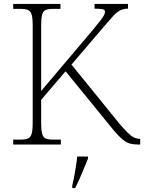

<svg xmlns="http://www.w3.org/2000/svg" viewBox="-20 -734 732 975"><path d="M47 0V-25H84Q108 -25 121.5 -30.5Q135 -36 140.5 -54Q146 -72 146 -108V-606Q146 -643 140.5 -660.5Q135 -678 121.5 -683.5Q108 -689 84 -689H47V-714H287V-689H251Q226 -689 212.5 -683.5Q199 -678 194 -660Q189 -642 189 -605V-272L454 -585Q478 -614 490.5 -630.5Q503 -647 508 -656.5Q513 -666 513 -674Q513 -685 500 -687.5Q487 -690 460 -690V-714H630V-690Q605 -690 587 -679.5Q569 -669 551.5 -649Q534 -629 507 -598L343 -406L584 -109Q610 -78 628 -60.5Q646 -43 660.5 -36Q675 -29 690 -29H692V0H684Q661 0 644 -4Q627 -8 611.5 -19Q596 -30 577.5 -49.5Q559 -69 534 -101L313 -372L189 -227V-109Q189 -73 194 -54.5Q199 -36 212.5 -30.5Q226 -25 251 -25H289V0ZM347 208Q353 184 357.5 158.5Q362 133 366 108Q370 83 372 61H427V71Q418 92 407 119.5Q396 147 384 174Q372 201 362 221H347Z"/></svg>

Font: Noto Serif Gujarati ExtraLight
Style: Regular
Weight: 250
Version: Version 2.102